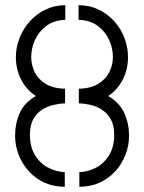

<svg xmlns="http://www.w3.org/2000/svg" viewBox="-20 -718 554 738"><path d="M285 0V-56Q321 -58 351 -74.5Q381 -91 400 -122.5Q419 -154 419 -200Q419 -236 406 -259Q393 -282 373 -295.5Q353 -309 329 -314.5Q305 -320 283 -321V-377Q329 -378 358 -396Q387 -414 400.5 -441.5Q414 -469 414 -499Q414 -532 400 -563.5Q386 -595 357 -617.5Q328 -640 282 -642V-698Q324 -698 358.5 -681.5Q393 -665 418.5 -637Q444 -609 458 -573Q472 -537 472 -498Q472 -452 452 -412.5Q432 -373 396 -349Q440 -323 458 -283Q476 -243 476 -196Q476 -158 462 -122.5Q448 -87 423 -59.5Q398 -32 363 -16Q328 0 285 0ZM229 0Q186 0 151 -16Q116 -32 91 -59.5Q66 -87 52 -122.5Q38 -158 38 -196Q38 -243 55.5 -283Q73 -323 118 -349Q81 -373 61 -412.5Q41 -452 41 -498Q41 -537 55.5 -573Q70 -609 95.5 -637Q121 -665 155.5 -681.5Q190 -698 231 -698V-642Q186 -640 157 -617.5Q128 -595 114 -563.5Q100 -532 100 -499Q100 -469 113 -441.5Q126 -414 155 -396Q184 -378 230 -377V-321Q208 -320 184.5 -314.5Q161 -309 140.5 -295.5Q120 -282 107.5 -259Q95 -236 95 -200Q95 -154 114 -122.5Q133 -91 163.5 -74.5Q194 -58 229 -56Z"/></svg>

Font: Stick No Bills Light
Style: Regular
Weight: 300
Version: Version 2.000